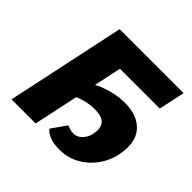

<svg xmlns="http://www.w3.org/2000/svg" viewBox="-166 -825 1002 1002"><g transform="rotate(45 335.0 -324.5)"><path d="M36 0 176 -658H354L214 0ZM397 9Q352 9 323.5 -3.5Q295 -16 284 -32L342 -114Q353 -109 366 -105.5Q379 -102 390 -102Q409 -102 424 -112Q439 -122 450 -139Q461 -156 465 -176Q474 -221 455 -246Q436 -271 379 -271Q341 -271 306 -261Q271 -251 248 -236L260 -344Q284 -360 317 -374Q350 -388 389 -397Q428 -406 467 -406Q563 -406 610.5 -350.5Q658 -295 635 -189Q628 -156 609.5 -121.5Q591 -87 561 -57.5Q531 -28 490 -9.5Q449 9 397 9ZM260 -513 290 -658H648L617 -513Z"/></g></svg>

Font: Ysabeau Black
Style: Italic
Weight: 900
Italic angle: -12°
Version: Version 2.000;gftools[0.9.27.dev2+g8671c4b]